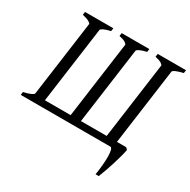

<svg xmlns="http://www.w3.org/2000/svg" viewBox="-176 -783 1127 1136"><g transform="rotate(30 388.0 -214.5)"><path d="M709.5 -31.7Q705.1 -8.3 697.3 20.3Q689.5 48.8 680.2 78.4Q670.9 107.9 660.9 135.7Q650.9 163.6 642.1 185.5H620.6Q626.5 147.9 629.4 114.3Q632.3 80.6 631.8 55.2Q631.3 29.8 627 14.9Q622.6 0 614.3 0H2.4L4.9 -21Q36.1 -27.8 54 -36.1Q71.8 -44.4 72.8 -51.3L143.1 -564.5Q144 -570.3 129.4 -578.9Q114.7 -587.4 83.5 -594.2L86.4 -615.2H279.8L276.9 -594.2Q246.1 -587.4 230.2 -579.3Q214.4 -571.3 213.4 -564.5L142.1 -43.9H317.9L389.2 -564.5Q390.1 -570.3 377.7 -578.9Q365.2 -587.4 334 -594.2L336.9 -615.2H525.9L522.9 -594.2Q492.2 -587.4 476.3 -579.3Q460.4 -571.3 459.5 -564.5L388.2 -43.9H564L635.3 -564.5Q636.2 -570.3 623.8 -578.9Q611.3 -587.4 580.1 -594.2L583 -615.2H776.4L773.4 -594.2Q742.7 -587.4 724.6 -579.3Q706.5 -571.3 705.6 -564.5L634.3 -43.9H697.8Z"/></g></svg>

Font: Gentium Plus Cyr
Style: Italic
Weight: 400
Italic angle: -8°
Designer: J. Victor Gaultney, Annie Olsen, Iska Routamaa, Becca Hirsbrunner
Foundry: SIL International
Version: Version 5.000